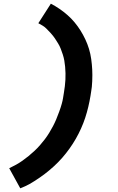

<svg xmlns="http://www.w3.org/2000/svg" viewBox="-20 -861 640 1042"><path d="M90 161 30 52Q49 43 67 33Q85 23 102 11Q119 -1 135.5 -14.5Q152 -28 167.5 -42.5Q183 -57 197 -73Q211 -89 223.5 -105.5Q236 -122 247 -140Q258 -158 267.5 -176Q277 -194 285 -213Q293 -232 301.5 -255.5Q310 -279 315 -297Q320 -315 322 -328L327 -359Q330 -376 332 -393.5Q334 -411 335 -428.5Q336 -446 335.5 -463.5Q335 -481 333.5 -498.5Q332 -516 329 -532.5Q326 -549 321 -564.5Q316 -580 310 -595.5Q304 -611 295.5 -625Q287 -639 278 -652.5Q269 -666 255.5 -681Q242 -696 231 -706.5Q220 -717 211 -722L188 -735L256 -841Q281 -828 303.5 -812.5Q326 -797 346.5 -779Q367 -761 384.5 -740Q402 -719 416.5 -696Q431 -673 443 -647.5Q455 -622 463 -595.5Q471 -569 475 -540.5Q479 -512 480.5 -483.5Q482 -455 480.5 -420.5Q479 -386 475 -366L471 -340Q466 -310 459 -280.5Q452 -251 442.5 -222Q433 -193 420 -164Q407 -135 391.5 -108Q376 -81 357.5 -55Q339 -29 318 -5Q297 19 273 41Q249 63 223.5 82.5Q198 102 166.5 122Q135 142 116 150Z"/></svg>

Font: Iosevka Aile Heavy Oblique
Style: Regular
Weight: 900
Italic angle: -9°
Designer: Belleve Invis
Foundry: Belleve Invis
Version: Version 31.1.0; ttfautohint (v1.8.4)